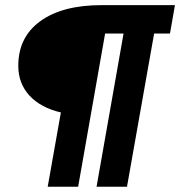

<svg xmlns="http://www.w3.org/2000/svg" viewBox="-20 -713 688 733"><path d="M348.6 0 451.7 -585H381.3L278.3 0H162.1L212.4 -283.7Q135.3 -301.8 92.5 -348.1Q49.8 -394.5 49.8 -461.9Q49.8 -571.3 134 -632.3Q218.3 -693.4 368.2 -693.4H647.9L628.9 -585H568.4L464.8 0Z"/></svg>

Font: Cascadia Mono NF SemiBold
Style: Italic
Weight: 600
Italic angle: -10°
Monospace: yes
Designer: Aaron Bell
Foundry: Saja Typeworks
Version: Version 2404.023; ttfautohint (v1.8.4)